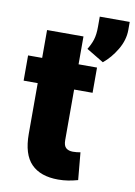

<svg xmlns="http://www.w3.org/2000/svg" viewBox="-87 -818 621 885"><g transform="rotate(10 223.5 -375.5)"><path d="M248 11.2Q165 11.2 121.8 -33Q78.6 -77.1 78.6 -172.9V-410.2H12.7V-528.3H78.6V-658.7H249V-528.3H335.4V-410.2H249V-173.3Q249 -147.5 260.7 -137.2Q272.5 -127 293 -127Q301.8 -127 310.5 -127.9Q319.3 -128.9 328.1 -130.4L339.8 -2.4Q317.4 3.9 294.7 7.6Q272 11.2 248 11.2ZM357.4 -557.1 276.9 -605.5Q291.5 -628.9 299.3 -652.8Q307.1 -676.8 307.1 -714.4V-761.7H447.3V-724.1Q447.3 -676.8 420.2 -631.3Q393.1 -585.9 357.4 -557.1Z"/></g></svg>

Font: Roboto Slab LO Black
Style: Regular
Weight: 900
Designer: Google
Version: Version 2.000